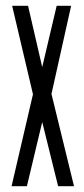

<svg xmlns="http://www.w3.org/2000/svg" viewBox="-20 -644 290 664"><path d="M20 0 94 -318 22 -624H77L126 -412L176 -624H226L158 -319L236 0H181L126 -222L73 0Z"/></svg>

Font: Inconsolata UltraCondensed Medium
Style: Regular
Weight: 500
Width: 1
Monospace: yes
Designer: Raph Levien, Cyreal, Brenton Simpson
Foundry: Raph Levien, Cyreal, Google
Version: Version 3.001; ttfautohint (v1.8.2.53-6de2)